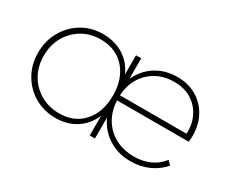

<svg xmlns="http://www.w3.org/2000/svg" viewBox="-82 -707 1133 954"><g transform="rotate(30 484.0 -230.0)"><path d="M287 10Q219 10 165.5 -21.5Q112 -53 81 -107Q50 -161 50 -229Q50 -297 81 -351.5Q112 -406 165 -438Q218 -470 285 -470Q338 -470 380.5 -450.5Q423 -431 451.5 -395Q480 -359 491 -309V-152Q479 -102 450.5 -65.5Q422 -29 380.5 -9.5Q339 10 287 10ZM291 -19Q377 -19 428 -76.5Q479 -134 479 -229Q479 -293 455.5 -340.5Q432 -388 389 -414.5Q346 -441 289 -441Q229 -441 182.5 -413.5Q136 -386 109 -338.5Q82 -291 82 -230Q82 -169 109 -121.5Q136 -74 183.5 -46.5Q231 -19 291 -19ZM478 0V-123L487 -237L478 -348V-460H508V0ZM717 10Q648 10 595.5 -21.5Q543 -53 514 -107.5Q485 -162 485 -231Q485 -282 501 -325.5Q517 -369 547 -401.5Q577 -434 618.5 -452Q660 -470 711 -470Q773 -470 820.5 -442.5Q868 -415 895 -366Q922 -317 922 -253Q922 -249 921.5 -240.5Q921 -232 919 -219H498V-248H899L890 -241Q894 -300 872 -345Q850 -390 808.5 -415.5Q767 -441 710 -441Q650 -441 604.5 -414.5Q559 -388 533.5 -341.5Q508 -295 508 -233Q508 -169 534.5 -121Q561 -73 609 -46Q657 -19 721 -19Q769 -19 809.5 -37Q850 -55 878 -91L899 -70Q868 -33 820.5 -11.5Q773 10 717 10Z"/></g></svg>

Font: Marine Company Thin
Style: Regular
Weight: 100
Designer: Rodrigo Fuenzalida
Foundry: fragTYPE
Version: Version 1.000